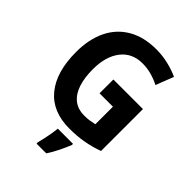

<svg xmlns="http://www.w3.org/2000/svg" viewBox="-264 -850 1198 1198"><g transform="rotate(45 334.5 -251.5)"><path d="M339 -401H600V-31Q545 -11 487 -0.5Q429 10 361 10Q211 10 132 -86Q53 -182 53 -358Q53 -470 92.5 -552Q132 -634 209 -679Q286 -724 396 -724Q451 -724 502.5 -711.5Q554 -699 595 -680L549 -562Q517 -579 478 -590Q439 -601 397 -601Q306 -601 254.5 -535Q203 -469 203 -355Q203 -283 220.5 -228.5Q238 -174 275 -143.5Q312 -113 370 -113Q398 -113 418.5 -116.5Q439 -120 457 -124V-279H339ZM445 71Q431 106 412 145Q393 184 369 221H283V208Q288 189 294 162.5Q300 136 304.5 109Q309 82 311 61H445Z"/></g></svg>

Font: Noto Sans Ethiopic SemiCondensed
Style: Bold
Weight: 700
Width: 4
Designer: Monotype Design Team
Foundry: Monotype Imaging Inc.
Version: Version 2.102; ttfautohint (v1.8.4.7-5d5b)